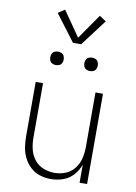

<svg xmlns="http://www.w3.org/2000/svg" viewBox="-104 -1037 784 1110"><g transform="rotate(10 288.0 -481.5)"><path d="M274 8Q311 8 346 -4.5Q381 -17 405.5 -44.5Q430 -72 442 -106V0H486V-530H442V-210Q442 -177 434.5 -144Q427 -111 406 -83.5Q385 -56 353.5 -43.5Q322 -31 288 -31Q255 -31 223 -43.5Q191 -56 170 -83.5Q149 -111 141.5 -144Q134 -177 134 -210V-530H91V-210Q91 -178 96 -146Q101 -114 116 -84.5Q131 -55 155 -33Q179 -11 210.5 -1.5Q242 8 274 8ZM388 -646Q399 -646 409 -650.5Q419 -655 423.5 -665Q428 -675 428 -685Q428 -696 423.5 -706Q419 -716 409 -720.5Q399 -725 388 -725Q378 -725 368 -720.5Q358 -716 353.5 -706Q349 -696 349 -685Q349 -675 353.5 -665Q358 -655 368 -650.5Q378 -646 388 -646ZM188 -646Q199 -646 209 -650.5Q219 -655 223.5 -665Q228 -675 228 -685Q228 -696 223.5 -706Q219 -716 209 -720.5Q199 -725 188 -725Q178 -725 168 -720.5Q158 -716 153.5 -706Q149 -696 149 -685Q149 -675 153.5 -665Q158 -655 168 -650.5Q178 -646 188 -646ZM264 -790H312L429 -945L390 -971L288 -824L186 -971L147 -945Z"/></g></svg>

Font: Iosevka Sparkle Extralight
Style: Regular
Weight: 200
Designer: Belleve Invis
Foundry: Belleve Invis
Version: Version 4.5.0; ttfautohint (v1.8.3)